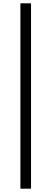

<svg xmlns="http://www.w3.org/2000/svg" viewBox="-20 -858 309 1157"><path d="M103 279H167V-838H103Z"/></svg>

Font: Source Han Sans KR Regular
Style: Regular
Weight: 400
Designer: Ryoko NISHIZUKA (kana & ideographs); Paul D. Hunt (Latin, Greek & Cyrillic); Wenlong ZHANG (bopomofo); Sandoll Communica
Foundry: Adobe Systems Incorporated
Version: Version 1.004;PS 1.004;hotconv 1.0.82;makeotf.lib2.5.63406